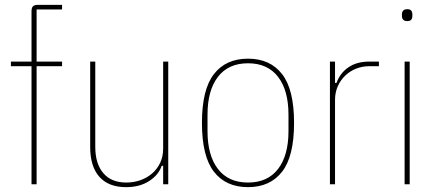

<svg xmlns="http://www.w3.org/2000/svg" viewBox="-20 -760 1804 792"><path d="M110 -487H25V-506H110V-713Q110 -728 116 -734Q122 -740 137 -740H236V-721H131V-506H236V-487H131V0H110Z M653 -76H647Q634 -38 595 -13Q556 12 500 12Q428 12 390 -30.5Q352 -73 352 -154V-506H373V-154Q373 -85 406 -46Q439 -7 501 -7Q531 -7 558.5 -16.5Q586 -26 607 -44Q628 -62 640.5 -88Q653 -114 653 -147V-506H674V0H653Z M1003 12Q912 12 862.5 -51.5Q813 -115 813 -253Q813 -391 862.5 -454.5Q912 -518 1003 -518Q1094 -518 1143.5 -454.5Q1193 -391 1193 -253Q1193 -115 1143.5 -51.5Q1094 12 1003 12ZM1003 -7Q1084 -7 1127 -63Q1170 -119 1170 -219V-287Q1170 -387 1127 -443Q1084 -499 1003 -499Q922 -499 879 -443Q836 -387 836 -287V-219Q836 -119 879 -63Q922 -7 1003 -7Z M1341 0V-506H1362V-418H1368Q1383 -459 1417.5 -482.5Q1452 -506 1504 -506H1543V-487H1504Q1475 -487 1449.5 -477Q1424 -467 1404.5 -448.5Q1385 -430 1373.5 -404.5Q1362 -379 1362 -348V0Z M1660 -673Q1648 -673 1643 -679Q1638 -685 1638 -693V-702Q1638 -710 1643 -716Q1648 -722 1660 -722Q1672 -722 1676.5 -716Q1681 -710 1681 -702V-693Q1681 -685 1676.5 -679Q1672 -673 1660 -673ZM1649 -506H1670V0H1649Z"/></svg>

Font: IBM Plex Sans Condensed Thin
Style: Regular
Weight: 100
Width: 3
Designer: Mike Abbink, Paul van der Laan, Pieter van Rosmalen
Foundry: Bold Monday
Version: Version 1.3